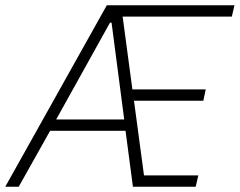

<svg xmlns="http://www.w3.org/2000/svg" viewBox="-41 -708 909 728"><path d="M-21 0 364 -688H848L838 -645H424L461 -369H739L730 -326H467L505 -43H711L701 0H463L435 -212H149L30 0ZM172 -255H430L382 -622H376Z"/></svg>

Font: Saira Semi Condensed ExtraLight
Style: Italic
Weight: 200
Width: 4
Italic angle: -12°
Designer: Hector Gatti with collaboration of the Omnibus-Type team
Foundry: Omnibus-Type
Version: Version 1.001; ttfautohint (v1.8)